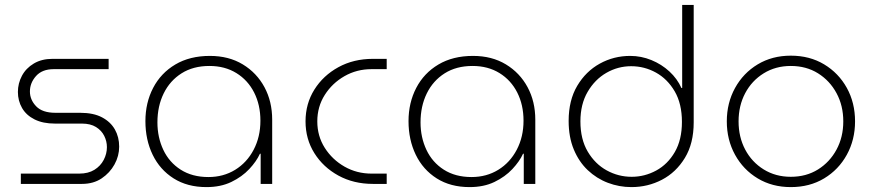

<svg xmlns="http://www.w3.org/2000/svg" viewBox="-20 -750 3562 783"><path d="M65 0V-42H303Q340 -42 365 -57.5Q390 -73 403 -98Q416 -123 416 -150Q416 -174 405 -196Q394 -218 371.5 -232Q349 -246 314 -246H204Q155 -246 121 -263Q87 -280 70 -309.5Q53 -339 53 -375Q53 -410 69.5 -441Q86 -472 118 -491Q150 -510 194 -510H423V-468H199Q152 -468 127 -440Q102 -412 102 -377Q102 -343 127.5 -316.5Q153 -290 206 -290H307Q361 -290 396 -271.5Q431 -253 448.5 -222Q466 -191 466 -152Q466 -114 447 -79.5Q428 -45 394.5 -22.5Q361 0 314 0Z M822 13Q744 13 688 -22.5Q632 -58 602.5 -119Q573 -180 573 -256Q573 -331 604.5 -391.5Q636 -452 695 -487Q754 -522 836 -522Q913 -522 970 -487.5Q1027 -453 1058.5 -394.5Q1090 -336 1090 -262V0H1043V-123H1040Q1026 -92 996.5 -60.5Q967 -29 923.5 -8Q880 13 822 13ZM830 -28Q891 -28 939 -57.5Q987 -87 1014.5 -139.5Q1042 -192 1042 -258Q1042 -322 1016.5 -372.5Q991 -423 944 -452Q897 -481 834 -481Q768 -481 720.5 -451Q673 -421 647.5 -369Q622 -317 622 -251Q622 -190 646 -139Q670 -88 717 -58Q764 -28 830 -28Z M1501 0Q1422 0 1360 -34Q1298 -68 1262 -125.5Q1226 -183 1226 -255Q1226 -327 1262 -384.5Q1298 -442 1360 -476Q1422 -510 1501 -510H1557V-468H1495Q1435 -468 1385 -439.5Q1335 -411 1304.5 -363Q1274 -315 1274 -255Q1274 -195 1304.5 -147Q1335 -99 1385 -70.5Q1435 -42 1495 -42H1557V0Z M1895 13Q1817 13 1761 -22.5Q1705 -58 1675.5 -119Q1646 -180 1646 -256Q1646 -331 1677.5 -391.5Q1709 -452 1768 -487Q1827 -522 1909 -522Q1986 -522 2043 -487.5Q2100 -453 2131.5 -394.5Q2163 -336 2163 -262V0H2116V-123H2113Q2099 -92 2069.5 -60.5Q2040 -29 1996.5 -8Q1953 13 1895 13ZM1903 -28Q1964 -28 2012 -57.5Q2060 -87 2087.5 -139.5Q2115 -192 2115 -258Q2115 -322 2089.5 -372.5Q2064 -423 2017 -452Q1970 -481 1907 -481Q1841 -481 1793.5 -451Q1746 -421 1720.5 -369Q1695 -317 1695 -251Q1695 -190 1719 -139Q1743 -88 1790 -58Q1837 -28 1903 -28Z M2555 13Q2505 13 2459 -4.5Q2413 -22 2377 -56Q2341 -90 2320 -140.5Q2299 -191 2299 -257Q2299 -341 2334 -400Q2369 -459 2426 -490.5Q2483 -522 2550 -522Q2595 -522 2636.5 -505Q2678 -488 2710 -458.5Q2742 -429 2759 -391H2762V-730H2809V-251Q2809 -165 2773 -106Q2737 -47 2679.5 -17Q2622 13 2555 13ZM2556 -29Q2609 -29 2656 -54.5Q2703 -80 2732 -130Q2761 -180 2761 -253Q2761 -327 2731.5 -377.5Q2702 -428 2655 -454Q2608 -480 2554 -480Q2500 -480 2453 -453Q2406 -426 2376.5 -375.5Q2347 -325 2347 -255Q2347 -182 2377 -131.5Q2407 -81 2454.5 -55Q2502 -29 2556 -29Z M3205 13Q3129 13 3070 -22.5Q3011 -58 2977.5 -119Q2944 -180 2944 -255Q2944 -330 2977.5 -391Q3011 -452 3070 -487.5Q3129 -523 3205 -523Q3282 -523 3341 -487.5Q3400 -452 3433.5 -391.5Q3467 -331 3467 -255Q3467 -180 3433.5 -119Q3400 -58 3341 -22.5Q3282 13 3205 13ZM3205 -29Q3268 -29 3316 -59Q3364 -89 3391.5 -140Q3419 -191 3419 -255Q3419 -319 3391.5 -370Q3364 -421 3316 -451Q3268 -481 3205 -481Q3143 -481 3094.5 -451Q3046 -421 3019 -370Q2992 -319 2992 -255Q2992 -191 3019 -140Q3046 -89 3094.5 -59Q3143 -29 3205 -29Z"/></svg>

Font: MuseoModerno Thin ExtraLight
Style: Regular
Weight: 250
Version: Version 1.002